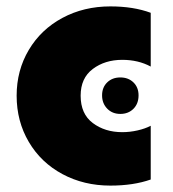

<svg xmlns="http://www.w3.org/2000/svg" viewBox="-20 -571 541 600"><path d="M32 -272Q32 -351 70 -415Q108 -479 175 -515Q242 -551 325 -551Q397 -551 451 -531V-363Q412 -384 362 -384Q308 -384 270 -355.5Q232 -327 232 -272Q232 -215 270 -186.5Q308 -158 362 -158Q386 -158 410 -163.5Q434 -169 451 -178V-10Q397 9 325 9Q242 9 175 -27Q108 -63 70 -127.5Q32 -192 32 -272ZM299 -273Q299 -298 315 -313.5Q331 -329 356 -329Q381 -329 397 -313.5Q413 -298 413 -273Q413 -247 397 -231Q381 -215 356 -215Q331 -215 315 -231.5Q299 -248 299 -273Z"/></svg>

Font: Chess Sans ExtraBold
Style: Regular
Weight: 800
Designer: Wolf Bōese
Foundry: Wolf Bōese
Version: Version 7.223